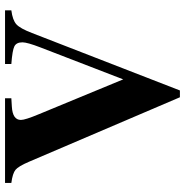

<svg xmlns="http://www.w3.org/2000/svg" viewBox="-6 -710 734 762"><g transform="rotate(-90 361.0 -329.0)"><path d="M701 -676V-651Q662 -646 645.5 -631Q629 -616 611 -569L383 18H356L100 -581Q82 -623 68 -634.5Q54 -646 16 -651V-676H352V-651L319 -649Q266 -646 266 -613Q266 -596 289 -541L427 -207L554 -536Q574 -588 574 -607Q574 -631 558 -639Q542 -647 488 -651V-676Z"/></g></svg>

Font: STIX MathJax Main
Style: Bold
Weight: 700
Designer: MicroPress Inc., with final additions and corrections provided by Coen Hoffman, Elsevier (retired)
Version: Version 1.1.1